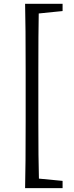

<svg xmlns="http://www.w3.org/2000/svg" viewBox="-20 -797 381 990"><path d="M302.7 -740.2 179.7 -727.5Q177.7 -630.9 177.7 -432.6V-171.9Q177.7 25.4 180.7 124L302.7 135.7V172.9H109.4Q112.3 60.5 112.3 -171.9V-432.6Q112.3 -663.1 109.4 -777.3H302.7Z"/></svg>

Font: Bpmf Zihi Serif Regular
Style: Regular
Weight: 400
Foundry: But Ko
Version: Version 1.320